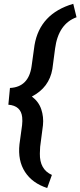

<svg xmlns="http://www.w3.org/2000/svg" viewBox="-20 -801 417 997"><path d="M225.1 175.3Q147.9 150.4 109.9 91.8Q71.8 33.2 81.1 -51.8L94.7 -151.4Q97.2 -173.3 95.2 -192.4Q88.9 -252 23.4 -257.3L31.7 -344.2Q128.9 -349.1 144 -457L159.2 -566.4Q187 -730.5 360.4 -781.2L377.4 -711.4Q283.2 -677.2 266.1 -549.3L252 -442.9Q235.8 -346.7 145.5 -299.8Q181.2 -272.9 194.3 -233.4Q207.5 -193.8 203.1 -150.9L188.5 -38.6L187 -3.9Q185.5 79.1 249.5 107.4Z"/></svg>

Font: RobotoDraft Medium
Style: Italic
Weight: 500
Italic angle: -12°
Version: Version 2.001152; 2014